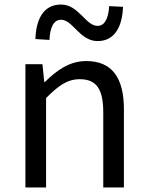

<svg xmlns="http://www.w3.org/2000/svg" viewBox="-20 -826 651 846"><path d="M92 0H183V-394C238 -449 276 -477 332 -477C404 -477 435 -434 435 -332V0H526V-344C526 -483 474 -557 360 -557C286 -557 230 -516 178 -465H175L167 -543H92ZM410 -645C487 -645 519 -711 522 -796L461 -799C458 -748 443 -712 410 -712C357 -712 327 -806 249 -806C171 -806 139 -741 136 -654L198 -650C200 -704 216 -739 249 -739C301 -739 331 -645 410 -645Z"/></svg>

Font: Microsoft YaHei
Style: Regular
Weight: 400
Designer: Ryoko NISHIZUKA 西塚涼子 (kana, bopomofo & ideographs); Paul D. Hunt (Latin, Greek & Cyrillic); Sandoll Communications 산돌커뮤니
Foundry: Adobe
Version: Version 2.001;hotconv 1.0.111;makeotfexe 2.5.65597